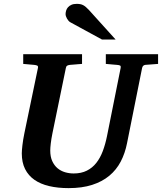

<svg xmlns="http://www.w3.org/2000/svg" viewBox="-20 -949 831 985"><path d="M725.1 -616.2Q718.3 -615.2 714.4 -611.1Q710.4 -606.9 709 -600.1L631.8 -214.8Q621.6 -162.6 599.4 -120.1Q577.1 -77.6 540.8 -47.4Q504.4 -17.1 452.6 -0.5Q400.9 16.1 332 16.1Q276.4 16.1 231.9 5.6Q187.5 -4.9 156.5 -26.6Q125.5 -48.3 108.6 -82Q91.8 -115.7 91.8 -162.1Q91.8 -176.3 95 -203.9Q98.1 -231.4 105 -265.1L174.8 -601.1Q176.3 -609.9 170.9 -612.5Q165.5 -615.2 154.8 -616.2Q146.5 -616.7 137.2 -617.7Q128.9 -618.7 118.9 -619.4Q108.9 -620.1 99.1 -621.1V-670.9H400.9V-621.1Q389.2 -620.1 378.2 -619.4Q367.2 -618.7 358.4 -617.7Q348.1 -616.7 338.9 -616.2Q330.1 -615.2 324.7 -612.1Q319.3 -608.9 317.9 -600.1L249 -265.1Q243.2 -236.3 240.5 -213.4Q237.8 -190.4 237.8 -176.8Q237.8 -145 248 -122.6Q258.3 -100.1 275.1 -85.9Q292 -71.8 313.7 -65.4Q335.4 -59.1 357.9 -59.1Q397 -59.1 425.5 -73.5Q454.1 -87.9 474.1 -113.3Q494.1 -138.7 507.3 -173.8Q520.5 -209 528.8 -250L599.1 -601.1Q600.6 -609.9 596.4 -612.5Q592.3 -615.2 580.1 -616.2Q570.8 -616.7 561.5 -617.7Q553.2 -618.7 543 -619.4Q532.7 -620.1 522.9 -621.1V-670.9H791V-621.1ZM503.4 -746.1 341.3 -834.5Q335.9 -837.4 331.5 -842.5Q327.1 -847.7 323.7 -853.5Q320.3 -859.4 318.4 -865.5Q316.4 -871.6 316.4 -876.5Q316.4 -885.3 319.3 -894.8Q322.3 -904.3 328.9 -911.9Q335.4 -919.4 346.4 -924.3Q357.4 -929.2 373.5 -929.2Q383.8 -929.2 391.6 -927.7Q399.4 -926.3 406.5 -922.6Q413.6 -918.9 420.7 -912.8Q427.7 -906.7 436.5 -897.5L573.2 -746.1Z"/></svg>

Font: Charis SIL Eur
Style: Bold Italic
Weight: 700
Italic angle: -11°
Foundry: SIL International
Version: Version 5.000